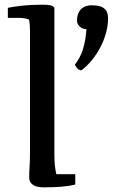

<svg xmlns="http://www.w3.org/2000/svg" viewBox="-20 -786 519 812"><path d="M106.9 -653.8Q106.9 -666.5 106 -679.2Q105 -691.9 102.5 -703.6Q94.2 -706.5 83.7 -708.5Q73.2 -710.4 60.1 -710.4H13.2V-752.9Q35.6 -757.8 73 -762Q110.4 -766.1 157.7 -766.1Q181.2 -766.1 192.4 -763.7Q203.6 -761.2 210 -753.4V-131.3Q210 -103.5 212.4 -83.7Q214.8 -64 218.3 -49.3H298.3V-5.4Q272 1 239.3 3.7Q206.5 6.3 165 6.3Q154.3 6.3 143.3 4.6Q132.3 2.9 123.5 -1.7Q114.7 -6.3 109.1 -14.4Q103.5 -22.5 103.5 -35.6Q103.5 -59.6 105.2 -83Q106.9 -106.4 106.9 -137.2ZM324.7 -488.8Q317.9 -488.8 311.5 -492.7Q305.2 -496.6 296.4 -512.2Q307.1 -526.4 315.7 -541.7Q324.2 -557.1 330.1 -575.4Q335.9 -593.8 339.8 -615.2Q343.8 -636.7 345.7 -662.6Q337.4 -662.6 330.1 -665.5Q322.8 -668.5 317.4 -673.6Q312 -678.7 308.8 -684.8Q305.7 -690.9 305.7 -697.8Q305.7 -717.3 311.5 -730.2Q317.4 -743.2 326.2 -750.5Q335 -757.8 345.9 -760.7Q356.9 -763.7 367.2 -763.7Q387.7 -763.7 401.1 -759.8Q414.6 -755.9 422.6 -748.5Q430.7 -741.2 433.8 -731Q437 -720.7 437 -708.5Q437 -679.2 428.7 -648.2Q420.4 -617.2 405.5 -588.1Q390.6 -559.1 370.1 -533.4Q349.6 -507.8 324.7 -488.8Z"/></svg>

Font: Tienne
Style: Regular
Weight: 400
Designer: vernon adams
Foundry: vernon adams
Version: Version 1.001